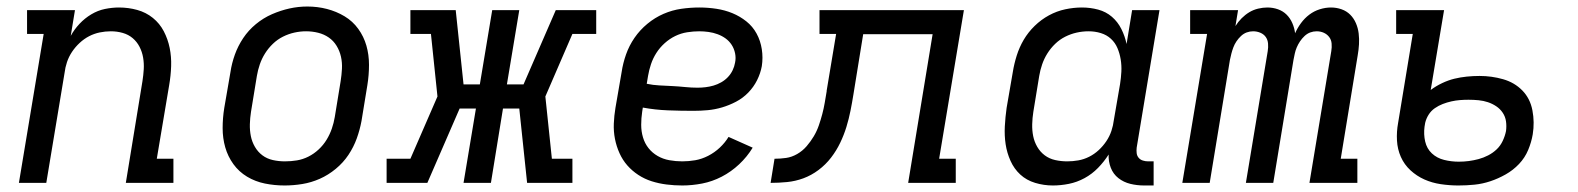

<svg xmlns="http://www.w3.org/2000/svg" viewBox="-20 -561 4840 589"><path d="M38 0 114 -457H63V-530H210L197 -451Q208 -471 224 -488Q240 -505 260 -517Q280 -529 302 -533.5Q324 -538 345 -538Q374 -538 401 -530.5Q428 -523 449 -506Q470 -489 482.5 -465Q495 -441 500.5 -414Q506 -387 505 -358Q504 -329 499 -300L461 -74H512V0H366L417 -312Q420 -331 421 -349Q422 -367 419 -384.5Q416 -402 408 -417.5Q400 -433 387 -444Q374 -455 356.5 -460Q339 -465 320 -465Q303 -465 286 -461.5Q269 -458 253.5 -450Q238 -442 224.5 -429.5Q211 -417 201 -402Q191 -387 185.5 -370.5Q180 -354 178 -337L122 0Z M853 8Q822 8 792.5 2Q763 -4 738 -19Q713 -34 696 -57.5Q679 -81 671 -109Q663 -137 663 -168Q663 -199 668 -230L687 -340Q691 -367 700.5 -393.5Q710 -420 726 -444Q742 -468 765 -487Q788 -506 814.5 -517.5Q841 -529 868 -535Q895 -541 923 -541Q954 -541 983 -533.5Q1012 -526 1037 -511Q1062 -496 1079 -472.5Q1096 -449 1104 -421Q1112 -393 1112 -362Q1112 -331 1107 -300L1089 -190Q1084 -163 1074.5 -136.5Q1065 -110 1049 -86Q1033 -62 1010 -43Q987 -24 961 -12.5Q935 -1 907.5 3.5Q880 8 853 8ZM854 -66Q873 -66 891 -69Q909 -72 926 -80.5Q943 -89 957.5 -102.5Q972 -116 982 -132.5Q992 -149 998 -166.5Q1004 -184 1007 -202L1025 -312Q1028 -331 1029 -350Q1030 -369 1026 -387Q1022 -405 1012.5 -420.5Q1003 -436 988.5 -446Q974 -456 956 -460.5Q938 -465 919 -465Q901 -465 883 -461Q865 -457 848 -448.5Q831 -440 817 -426.5Q803 -413 793 -397Q783 -381 777 -363.5Q771 -346 768 -328L750 -218Q747 -199 746.5 -180Q746 -161 749.5 -143.5Q753 -126 762 -110.5Q771 -95 785 -84.5Q799 -74 817 -70Q835 -66 854 -66Z M1166 0V-74H1239L1322 -265L1302 -457H1239V-530H1378L1402 -302H1452L1490 -530H1573L1535 -302H1586L1685 -530H1809V-457H1736L1653 -265L1673 -74H1736V0H1597L1573 -228H1523L1486 0H1402L1440 -228H1390L1291 0Z M2073 8Q2049 8 2025 5Q2001 2 1979 -5Q1957 -12 1938 -24.5Q1919 -37 1904.5 -53.5Q1890 -70 1880.5 -91Q1871 -112 1866.5 -135Q1862 -158 1863 -182Q1864 -206 1868 -230L1887 -340Q1891 -367 1900.5 -394Q1910 -421 1926.5 -445Q1943 -469 1966 -488Q1989 -507 2015.5 -518.5Q2042 -530 2070 -534Q2098 -538 2125 -538Q2152 -538 2178 -534Q2204 -530 2227 -520.5Q2250 -511 2269.5 -495.5Q2289 -480 2301 -458Q2313 -436 2317 -410Q2321 -384 2317 -358Q2313 -336 2302.5 -315Q2292 -294 2275.5 -277Q2259 -260 2238 -249Q2217 -238 2195 -231.5Q2173 -225 2151 -223Q2129 -221 2107 -221Q2068 -221 2029 -222.5Q1990 -224 1952 -231L1950 -218Q1947 -198 1947 -178Q1947 -158 1952.5 -139.5Q1958 -121 1969.5 -106.5Q1981 -92 1997.5 -82.5Q2014 -73 2033.5 -69.5Q2053 -66 2073 -66Q2093 -66 2113 -69.5Q2133 -73 2152.5 -83Q2172 -93 2188 -108Q2204 -123 2215 -141L2289 -108Q2272 -80 2247.5 -57Q2223 -34 2194 -19Q2165 -4 2134 2Q2103 8 2073 8ZM2120 -292Q2132 -292 2144.5 -293.5Q2157 -295 2169 -298.5Q2181 -302 2192.5 -308.5Q2204 -315 2213 -324.5Q2222 -334 2227.5 -345.5Q2233 -357 2235 -369Q2238 -383 2235 -397.5Q2232 -412 2224.5 -423.5Q2217 -435 2206 -443Q2195 -451 2181.5 -456Q2168 -461 2153.5 -463Q2139 -465 2125 -465Q2107 -465 2088 -462Q2069 -459 2051.5 -450.5Q2034 -442 2019 -428.5Q2004 -415 1993.5 -398.5Q1983 -382 1977 -364Q1971 -346 1968 -328L1964 -304Q1983 -300 2002.5 -299Q2022 -298 2042 -297Q2062 -296 2081.5 -294Q2101 -292 2120 -292Z M2344 0 2356 -74Q2374 -74 2391.5 -76.5Q2409 -79 2425.5 -88.5Q2442 -98 2454.5 -112.5Q2467 -127 2476.5 -143Q2486 -159 2492 -176.5Q2498 -194 2502.5 -211Q2507 -228 2510 -245.5Q2513 -263 2516 -281V-283Q2516 -283 2516 -283Q2516 -283 2516 -283L2545 -457H2494V-530H2937L2861 -74H2912V0H2766L2841 -456H2628L2598 -271Q2594 -246 2589 -221Q2584 -196 2576.5 -171.5Q2569 -147 2557.5 -123Q2546 -99 2529.5 -77.5Q2513 -56 2491 -39.5Q2469 -23 2444.5 -14Q2420 -5 2394.5 -2.5Q2369 0 2344 0Z M3210 8Q3210 8 3210 8Q3210 8 3210 8Q3182 8 3155.5 0Q3129 -8 3110 -25.5Q3091 -43 3080 -67.5Q3069 -92 3065 -118.5Q3061 -145 3062.5 -173.5Q3064 -202 3068 -230L3087 -340Q3091 -365 3099 -390.5Q3107 -416 3120.5 -439Q3134 -462 3154 -481.5Q3174 -501 3198 -514Q3222 -527 3248 -532.5Q3274 -538 3299 -538Q3325 -538 3349 -531.5Q3373 -525 3391 -509.5Q3409 -494 3420 -472Q3431 -450 3436 -426L3453 -530H3537L3467 -108Q3466 -99 3467 -91Q3468 -83 3473 -77Q3478 -71 3486 -68.5Q3494 -66 3502 -66H3519V8H3490Q3468 8 3447.5 3Q3427 -2 3411 -14.5Q3395 -27 3387.5 -46.5Q3380 -66 3381 -87Q3367 -65 3348.5 -46Q3330 -27 3307 -14.5Q3284 -2 3259 3Q3234 8 3210 8ZM3254 -66Q3271 -66 3288 -69Q3305 -72 3321 -80Q3337 -88 3350.5 -100.5Q3364 -113 3374 -128Q3384 -143 3389.5 -159.5Q3395 -176 3397 -193L3416 -303Q3419 -322 3420 -341Q3421 -360 3418 -378.5Q3415 -397 3408 -413.5Q3401 -430 3388 -442Q3375 -454 3357 -459.5Q3339 -465 3320 -465Q3301 -465 3283 -461Q3265 -457 3248 -448.5Q3231 -440 3217 -426.5Q3203 -413 3193 -397Q3183 -381 3177 -363.5Q3171 -346 3168 -328L3150 -218Q3147 -199 3146.5 -180Q3146 -161 3149.5 -143.5Q3153 -126 3162 -110.5Q3171 -95 3185 -84.5Q3199 -74 3217 -70Q3235 -66 3254 -66Z M3607 0 3683 -457H3631V-530H3778L3770 -481Q3778 -494 3789 -505Q3800 -516 3812.5 -523.5Q3825 -531 3839.5 -534.5Q3854 -538 3868 -538Q3885 -538 3900.5 -532.5Q3916 -527 3927 -516Q3938 -505 3944.5 -490Q3951 -475 3953 -459Q3960 -475 3971 -490Q3982 -505 3996.5 -516Q4011 -527 4028.5 -532.5Q4046 -538 4063 -538Q4080 -538 4095.5 -532.5Q4111 -527 4122 -516Q4133 -505 4139.5 -490Q4146 -475 4148 -458.5Q4150 -442 4149 -425Q4148 -408 4145 -391L4093 -74H4144V0H3997L4064 -404Q4066 -416 4065 -427.5Q4064 -439 4057.5 -447.5Q4051 -456 4041 -460.5Q4031 -465 4019 -465Q4009 -465 3999.5 -461.5Q3990 -458 3982 -450.5Q3974 -443 3968 -434Q3962 -425 3958 -415.5Q3954 -406 3952 -396.5Q3950 -387 3948 -377L3886 0H3802L3869 -404Q3871 -416 3870 -427.5Q3869 -439 3863 -447.5Q3857 -456 3846.5 -460.5Q3836 -465 3824 -465Q3814 -465 3804.5 -461.5Q3795 -458 3787 -450.5Q3779 -443 3773 -434Q3767 -425 3763.5 -415.5Q3760 -406 3757.5 -396.5Q3755 -387 3753 -377L3691 0Z M4454 8Q4427 8 4400 4Q4373 0 4349.5 -10.5Q4326 -21 4307 -38.5Q4288 -56 4277.5 -79.5Q4267 -103 4265.5 -130Q4264 -157 4269 -184L4314 -457H4263V-530H4410L4369 -285Q4385 -297 4404 -306Q4423 -315 4441.5 -319.5Q4460 -324 4479.5 -326Q4499 -328 4519 -328Q4556 -328 4591 -318Q4626 -308 4650 -283.5Q4674 -259 4681 -222.5Q4688 -186 4682 -149Q4678 -125 4668 -101Q4658 -77 4640 -58Q4622 -39 4599 -26Q4576 -13 4552 -5Q4528 3 4503.5 5.5Q4479 8 4454 8ZM4455 -65Q4471 -65 4486 -67Q4501 -69 4516 -73Q4531 -77 4545.5 -84.5Q4560 -92 4571.5 -103Q4583 -114 4590 -129Q4597 -144 4600 -159Q4602 -174 4600 -188.5Q4598 -203 4590 -215Q4582 -227 4570 -235Q4558 -243 4544.5 -247.5Q4531 -252 4516 -253.5Q4501 -255 4485 -255Q4472 -255 4459 -254Q4446 -253 4432.5 -250Q4419 -247 4406 -242Q4393 -237 4381.5 -229Q4370 -221 4362.5 -209Q4355 -197 4352 -184L4350 -172Q4347 -149 4352 -127Q4357 -105 4372.5 -90.5Q4388 -76 4410 -70.5Q4432 -65 4455 -65Z"/></svg>

Font: Iosevka Curly Slab Extended
Style: Italic
Weight: 400
Width: 7
Italic angle: -9°
Monospace: yes
Designer: Belleve Invis
Foundry: Belleve Invis
Version: Version 11.1.0; ttfautohint (v1.8.3)